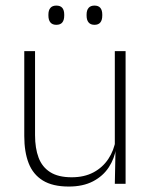

<svg xmlns="http://www.w3.org/2000/svg" viewBox="-20 -674 556 704"><path d="M108.5 -486.5V-178.5Q108.5 -130.5 121.5 -96Q134.5 -61.5 164 -42.8Q193.5 -24 243 -24Q289 -24 322.8 -42Q356.5 -60 377.2 -91.2Q398 -122.5 404.5 -162.5L415.5 -130.5H405.5Q400 -93 379 -60.8Q358 -28.5 321.2 -9.2Q284.5 10 232 10Q173 10 137 -12.2Q101 -34.5 85 -75.8Q69 -117 69 -175V-486.5ZM440.5 -486.5V0H401L403.5 -123.5L401 -125.5V-486.5ZM186.5 -583Q172 -583 164.8 -591.8Q157.5 -600.5 157.5 -617V-620.5Q157.5 -636.5 164.8 -645Q172 -653.5 186.5 -653.5Q201.5 -653.5 208.5 -645Q215.5 -636.5 215.5 -620.5V-617Q215.5 -600.5 208.5 -591.8Q201.5 -583 186.5 -583ZM326.5 -583Q312 -583 304.8 -591.8Q297.5 -600.5 297.5 -617V-620.5Q297.5 -636.5 304.8 -645Q312 -653.5 326.5 -653.5Q341 -653.5 348 -645Q355 -636.5 355 -620.5V-617Q355 -600.5 348 -591.8Q341 -583 326.5 -583Z"/></svg>

Font: Anek Gujarati Medium ExtraLight
Style: Regular
Weight: 250
Version: Version 1.003